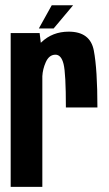

<svg xmlns="http://www.w3.org/2000/svg" viewBox="-20 -726 424 746"><path d="M236 -308.5Q236 -441 227 -477.2Q218 -513.5 195.5 -513.5Q170.5 -513.5 157.5 -483.5Q146 -457.5 144.5 -430V0H21.5V-597.5H134L138.5 -560Q139.5 -561 140.5 -561.5Q183.5 -603 247 -603Q330.5 -603 344.5 -529.8Q358.5 -456.5 358.5 -308.5ZM131 -615.5 181 -705.5H264L188.5 -615.5Z"/></svg>

Font: Anybody Condensed SemiBold
Style: Regular
Weight: 600
Width: 3
Designer: Tyler Finck
Foundry: Etcetera Type Company
Version: Version 1.010; ttfautohint (v1.8.3) -l 8 -r 50 -G 200 -x 14 